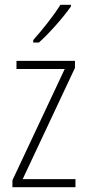

<svg xmlns="http://www.w3.org/2000/svg" viewBox="-20 -784 365 804"><path d="M277 -757V-764H233C203 -716 162 -665 119 -616V-606H143C186 -644 245 -711 277 -757ZM296 0V-34H75L294 -500V-529H49V-495H251L32 -29V0Z"/></svg>

Font: Noto Sans Gurmukhi Condensed ExtraLight
Style: Regular
Weight: 200
Width: 3
Designer: Jelle Bosma - Monotype Design Team
Foundry: Monotype Imaging Inc.
Version: Version 2.004